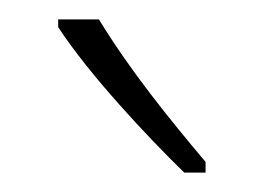

<svg xmlns="http://www.w3.org/2000/svg" viewBox="-20 -784 272 198"><path d="M82 -764H40V-756C72 -707 132 -643 170 -606H192V-617C155 -661 115 -710 82 -764Z"/></svg>

Font: Noto Sans Bengali ExtraCondensed ExtraLight
Style: Regular
Weight: 200
Width: 2
Designer: Joana Ranito - Universal Thirst; Jelle Bosma - Monotype Design Team
Foundry: Universal Thirst ehf.
Version: Version 3.000